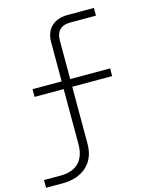

<svg xmlns="http://www.w3.org/2000/svg" viewBox="-132 -817 864 1083"><g transform="rotate(-15 300.0 -275.0)"><path d="M0 180V135H96Q167 135 203.5 97.5Q240 60 240 -10V-332H70V-377H240V-605Q240 -664 274.5 -697Q309 -730 370 -730H523V-685H370Q332 -685 311 -664Q290 -643 290 -605V-377H523V-332H290V0Q290 85 237.5 132.5Q185 180 96 180Z"/></g></svg>

Font: Pitagon Sans Mono Thin
Style: Regular
Weight: 100
Monospace: yes
Designer: Travis Tran
Foundry: Pitagon
Version: Version 1.001; ttfautohint (v1.8.4.7-5d5b);gftools[0.9.26]